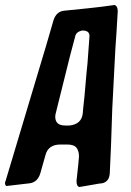

<svg xmlns="http://www.w3.org/2000/svg" viewBox="-90 -756 524 768"><path d="M228 -8Q216 -10 216 -32Q225 -112 226 -130Q226 -152 216 -165Q206 -178 178 -178H152Q103 -178 92 -136Q82 -99 71.5 -63.5Q61 -28 30 -23L-64 -12Q-66 -12 -68 -15.5Q-70 -19 -70 -25Q-70 -28 -68 -31L95 -575L124 -675Q135 -709 165 -713Q215 -718 263.5 -723Q312 -728 361 -735L368 -736Q381 -732 381 -711L376 -627Q371 -561 368 -494L359 -320L354 -172L349 -61Q346 -29 319 -23Q299 -21 292 -19ZM188 -254Q236 -259 241 -302L243 -325Q248 -367 251.5 -411.5Q255 -456 260 -503L268 -612Q268 -634 240 -634H238Q217 -629 212 -615L190 -532L133 -303Q131 -295 131 -289Q131 -254 171 -254Z"/></svg>

Font: Bangerz
Style: Regular
Weight: 400
Designer: vernon adams
Foundry: Vernon Adams
Version: Version 2.10;February 7, 2025;FontCreator 13.0.0.2683 64-bit